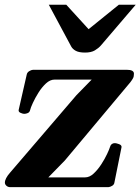

<svg xmlns="http://www.w3.org/2000/svg" viewBox="-28 -774 581 794"><path d="M15.1 0Q4.8 0 -1.5 -5.9Q-7.8 -11.7 -7.8 -18.6Q-7.8 -27.3 -2.4 -37.6Q2.9 -47.9 13.7 -60.1L288.1 -380.4L351.1 -444.8H197.3Q179.2 -444.8 162.1 -429Q145 -413.1 131.1 -390.9Q117.2 -368.7 107.9 -348.4Q98.6 -328.1 96.7 -319.3Q94.7 -310.1 87.2 -306.6Q79.6 -303.2 71.8 -303.2Q66.4 -303.2 56.9 -307.4Q47.4 -311.5 49.3 -319.8L82.5 -465.3Q84 -474.1 92.5 -479.5Q100.9 -484.9 108.4 -485.4H496.6Q525.9 -485.4 525.9 -469.2Q525.9 -457.5 522.2 -450.7Q518.6 -443.8 511.2 -434.1L240.2 -110.4L171.9 -40.5H324.2Q342.4 -40.5 359.4 -56.4Q376.5 -72.3 390.9 -94.5Q405.3 -116.7 414.8 -137Q424.3 -157.2 426.8 -166Q431.2 -182.1 447.3 -182.1Q452.6 -182.1 464.1 -178Q475.6 -173.8 474.6 -165.5L445.3 -20Q444.3 -10.7 435.8 -5.6Q427.2 -0.5 419.9 0ZM323.7 -556.6Q298.8 -556.6 285.6 -563.7Q272.5 -570.8 266.6 -581.5L173.8 -754.4H246.1L338.4 -653.3L463.4 -754.4H533.2L389.2 -585.9Q379.4 -574.7 364.3 -565.7Q349.1 -556.6 323.7 -556.6Z"/></svg>

Font: Gelasio
Style: Italic
Weight: 400
Italic angle: -8.5°
Designer: Eben Sorkin
Foundry: Eben Sorkin
Version: Version 1.008